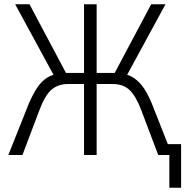

<svg xmlns="http://www.w3.org/2000/svg" viewBox="-20 -725 867 898"><path d="M772 153V0H735V-51H827V153ZM19 0 115 -241Q134 -285 154.5 -315.5Q175 -346 201 -362Q227 -378 260 -381L238 -361L51 -705H118L297 -368L279 -384H373V-705H432V-384H525L508 -368L687 -705H754L567 -361L546 -381Q581 -378 608 -359Q635 -340 654.5 -310Q674 -280 690 -241L785 0H720L641 -209Q616 -275 586.5 -303.5Q557 -332 508 -332H432V0H373V-332H297Q253 -332 222 -306.5Q191 -281 164 -209L85 0Z"/></svg>

Font: Nunito Sans 10pt Condensed Light
Style: Regular
Weight: 300
Width: 3
Designer: Vernon Adams
Foundry: Vernon Adams
Version: Version 3.101;gftools[0.9.27]